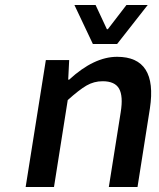

<svg xmlns="http://www.w3.org/2000/svg" viewBox="-20 -751 640 771"><path d="M353 -574.2 278.8 -731H363.8L409.2 -633.8H413.1L487.8 -731H573.2L450.2 -574.2ZM83 0 164.1 -509.8H257.8L253.9 -431.2H257.8Q357.4 -522.9 450.2 -522.9Q613.3 -522.9 582 -315.9L532.2 0H417L464.8 -300.8Q475.1 -364.7 458.3 -394.8Q441.4 -424.8 392.1 -424.8Q357.4 -424.8 327.4 -407.5Q297.4 -390.1 252 -349.1L196.8 0Z"/></svg>

Font: Office Code Pro Medium Italic
Style: Regular
Weight: 500
Italic angle: -9°
Designer: Nathan Rutzky & Paul D. Hunt
Foundry: Adobe Systems Incorporated
Version: Version 1.004;PS 001.004;hotconv 1.0.70;makeotf.lib2.5.58329